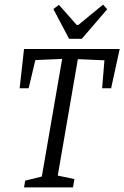

<svg xmlns="http://www.w3.org/2000/svg" viewBox="-20 -811 538 831"><path d="M461 -429H422L432 -550L317 -555L230 -51L302 -36L296 0H84L89 -29L161 -47L249 -556L133 -551L104 -429H65L84 -599H498ZM211 -772 235 -790 312 -703H319L426 -791L444 -771L334 -643H279Z"/></svg>

Font: Grenze Light
Style: Italic
Weight: 300
Italic angle: -10°
Designer: Renata Polastri
Foundry: Omnibus-Type
Version: Version 1.002; ttfautohint (v1.8)